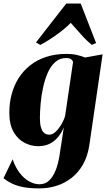

<svg xmlns="http://www.w3.org/2000/svg" viewBox="-41 -820 613 1092"><path d="M467.5 3Q458 68 431.2 115Q404.5 162 365.5 192.2Q326.5 222.5 279.8 237Q233 251.5 183 251.5Q132 251.5 94.8 244.8Q57.5 238 29.8 225Q2 212 -21 193.5L31 86Q45.5 130 69.8 162Q94 194 123.8 211Q153.5 228 183.5 228Q215.5 228 238 207.2Q260.5 186.5 275.2 149.5Q290 112.5 297.5 64L322 -95.5Q311 -68.5 292 -44Q273 -19.5 244.5 -4Q216 11.5 176 11.5Q136 11.5 98.2 -8Q60.5 -27.5 36.2 -69.8Q12 -112 12 -179.5Q12 -234 25.2 -284Q38.5 -334 65 -375.8Q91.5 -417.5 130.8 -448.5Q170 -479.5 222 -496.5Q274 -513.5 338.5 -513.5Q370 -513.5 395.8 -507.5Q421.5 -501.5 443 -493L542.5 -511ZM374.5 -467.5Q372.5 -475.5 363.8 -482.8Q355 -490 335 -490Q298.5 -490 272.8 -466.8Q247 -443.5 230.2 -405.2Q213.5 -367 203.8 -321.2Q194 -275.5 190 -230.2Q186 -185 186 -148.5Q186 -117.5 191 -98.8Q196 -80 204 -70.2Q212 -60.5 221.2 -57.2Q230.5 -54 239 -54Q258 -54 276.5 -71.8Q295 -89.5 309.5 -114.8Q324 -140 329.5 -162ZM188.5 -564.5 163.5 -578.5 336 -800H418L505.5 -575.5L481.5 -564.5Q449.5 -590.5 418.8 -625.5Q388 -660.5 361.5 -690Q329.5 -657.5 282.8 -623.8Q236 -590 188.5 -564.5Z"/></svg>

Font: Merriweather 144pt Black
Style: Italic
Weight: 900
Italic angle: -7.8°
Version: Version 2.101